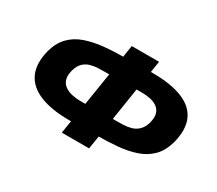

<svg xmlns="http://www.w3.org/2000/svg" viewBox="-136 -1026 1515 1341"><g transform="rotate(30 621.5 -355.0)"><path d="M467 29 488 -103 522 -72H467Q324 -72 231 -110Q138 -148 103 -224Q68 -300 97 -415Q118 -491 163.5 -537.5Q209 -584 275 -606.5Q341 -629 420.5 -637Q500 -645 591 -645H630L568 -613L588 -739H808L789 -617L754 -649H809Q956 -649 1049 -611.5Q1142 -574 1176 -498Q1210 -422 1180 -306Q1158 -227 1112 -181Q1066 -135 1000 -112.5Q934 -90 854 -83Q774 -76 686 -76H646L709 -108L687 29ZM503 -191 556 -525 592 -489H529Q499 -489 466 -488Q433 -487 402 -478.5Q371 -470 347 -447.5Q323 -425 311 -381Q299 -335 309 -305Q319 -275 344 -258Q369 -241 402 -234Q435 -227 467 -227H540ZM722 -195 685 -232H748Q777 -232 809.5 -233Q842 -234 873.5 -242.5Q905 -251 929.5 -274.5Q954 -298 966 -340Q978 -387 969 -416.5Q960 -446 935.5 -463Q911 -480 878 -486.5Q845 -493 809 -493H736L774 -529Z"/></g></svg>

Font: Nunito Sans 7pt Expanded Black
Style: Italic
Weight: 900
Width: 7
Italic angle: -9°
Designer: Vernon Adams
Foundry: Vernon Adams
Version: Version 3.101;gftools[0.9.27]